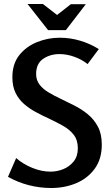

<svg xmlns="http://www.w3.org/2000/svg" viewBox="-20 -930 556 962"><path d="M279 -741Q332 -741 382 -726Q432 -711 475 -684L419 -609Q390 -632 352.5 -645.5Q315 -659 278 -659Q231 -659 196 -635Q161 -611 161 -559Q161 -529 177.5 -507Q194 -485 221 -468.5Q248 -452 280 -437Q315 -420 352 -401.5Q389 -383 420 -357.5Q451 -332 470.5 -295.5Q490 -259 490 -205Q490 -133 454.5 -84.5Q419 -36 361.5 -12Q304 12 237 12Q180 12 125 -2Q70 -16 20 -44L61 -138Q95 -108 141.5 -89Q188 -70 233 -70Q266 -70 297 -82.5Q328 -95 349 -121Q370 -147 370 -187Q370 -228 349.5 -254.5Q329 -281 296 -299.5Q263 -318 225 -336Q192 -351 159.5 -368.5Q127 -386 100.5 -409Q74 -432 58 -464.5Q42 -497 42 -543Q42 -610 76.5 -653.5Q111 -697 165.5 -719Q220 -741 279 -741ZM266 -855 335 -909H410L310 -779H221L118 -910H195Z"/></svg>

Font: Rosario Light SemiBold
Style: Regular
Weight: 600
Version: Version 1.101; ttfautohint (v1.8.1.43-b0c9)